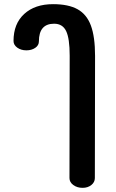

<svg xmlns="http://www.w3.org/2000/svg" viewBox="-20 -609 556 923"><path d="M314 247 315 -341Q315 -424 298 -459.5Q281 -495 240 -495Q167 -495 167 -410Q167 -391 149.5 -379Q132 -367 107 -367Q81 -367 63 -380Q45 -393 45 -412Q45 -495 96.5 -542Q148 -589 235 -589Q309 -589 353 -564.5Q397 -540 417 -486Q437 -432 437 -340L436 247Q436 267 419 280.5Q402 294 377 294Q351 294 332.5 280.5Q314 267 314 247Z"/></svg>

Font: Mali SemiBold
Style: Regular
Weight: 600
Designer: Kitiyaporn Chalermlarp | Katatrad Aksorn Co.,Ltd.
Foundry: Cadson Demak Co.,Ltd.
Version: Version 1.000; ttfautohint (v1.6)